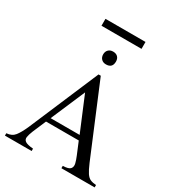

<svg xmlns="http://www.w3.org/2000/svg" viewBox="-236 -1166 1191 1304"><g transform="rotate(30 359.5 -514.0)"><path d="M710.9 0H450.2V-18.6Q496.1 -19.5 508.8 -35.4Q521.5 -51.3 515.1 -75.9Q508.8 -100.6 497.6 -127L458 -222.2H201.2L156.2 -116.7Q144 -86.4 140.9 -65.9Q137.7 -45.4 154.1 -33.9Q170.4 -22.5 216.8 -18.6V0H7.3V-18.6Q49.8 -21.5 71.8 -49.6Q93.8 -77.6 117.7 -131.8L350.1 -677.7H367.7L597.7 -127Q617.2 -81.1 632.3 -58.6Q647.5 -36.1 665.5 -28.3Q683.6 -20.5 710.9 -18.6ZM444.3 -257.8 332 -526.4 216.8 -257.8ZM409.2 -812Q409.2 -761.7 358.9 -761.7Q336.4 -761.7 322.8 -775.6Q309.1 -789.6 309.1 -812Q309.1 -834.5 322.8 -848.1Q336.4 -861.8 358.9 -861.8Q382.8 -861.8 396 -848.4Q409.2 -835 409.2 -812ZM516.1 -974.1H202.1V-1028.3H516.1Z"/></g></svg>

Font: BabelStone Roman
Style: Regular
Weight: 400
Designer: Walt Agee, Victor Gaultney, Peter Martin, Debbi Hosken, Becca Hirsbrunner (SIL); Andrew West (BabelStone)
Foundry: BabelStone
Version: Version 16.000